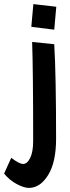

<svg xmlns="http://www.w3.org/2000/svg" viewBox="-71 -673 343 938"><path d="M86 -468 194 -457Q203 -306 203 5Q203 120 164 182.5Q125 245 70 245Q46 245 10.5 226Q-25 207 -51 175L-16 98Q23 128 42 128Q62 128 76.5 98.5Q91 69 91 15Q91 -326 86 -468ZM92 -653 204 -640 194 -528 82 -542Z"/></svg>

Font: Boogaloo
Style: Regular
Weight: 400
Designer: John Vargas Beltran
Foundry: John Vargas Beltran
Version: Version 1.001